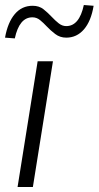

<svg xmlns="http://www.w3.org/2000/svg" viewBox="-27 -745 393 765"><path d="M43 0 123 -501H184L104 0ZM32 -592 -7 -595Q4 -656 32 -689Q60 -722 103 -722Q129 -722 146.5 -708Q164 -694 179 -678Q193 -663 207 -652Q221 -641 237 -641Q289 -641 307 -725L346 -722Q336 -661 307.5 -628Q279 -595 237 -595Q212 -595 193 -609.5Q174 -624 159 -640Q146 -654 132.5 -665Q119 -676 102 -676Q50 -676 32 -592Z"/></svg>

Font: Mulish ExtraLight Light
Style: Italic
Weight: 300
Italic angle: -9°
Version: Version 3.603